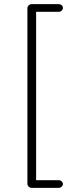

<svg xmlns="http://www.w3.org/2000/svg" viewBox="-20 -725 323 925"><path d="M132 180Q124 180 118 174Q112 168 112 160V-685Q112 -693 118 -699Q124 -705 132 -705H263Q271 -705 277 -700Q283 -695 283 -687Q283 -679 277 -673.5Q271 -668 263 -668H154V143H263Q271 143 277 148.5Q283 154 283 162Q283 169 277 174.5Q271 180 263 180Z"/></svg>

Font: Nunito ExtraLight
Style: Regular
Weight: 200
Designer: Vernon Adams
Foundry: Vernon Adams
Version: Version 3.602;April 4, 2023;FontCreator 14.0.0.2856 64-bit